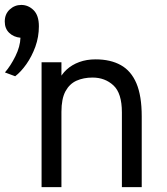

<svg xmlns="http://www.w3.org/2000/svg" viewBox="-48 -766 684 786"><path d="M122.2 0V-511H203.5V-415.5L190.8 -433Q202.8 -460.8 224.6 -480.9Q246.5 -501 276.6 -512Q306.6 -523 343.2 -523Q404.4 -523 446.6 -499.4Q488.9 -475.9 510.6 -424.6Q532.2 -373.2 532.2 -290.2V0H451V-306Q451 -384.4 416.4 -416.4Q381.8 -448.5 330.8 -448.5Q293.9 -448.5 265.1 -435.6Q236.4 -422.6 219.9 -392.1Q203.5 -361.5 203.5 -308V0ZM14.2 -453.8 -27.8 -469.5Q-4.5 -496.4 15.1 -535.9Q34.6 -575.5 35.8 -611.5Q7.9 -614.1 -10.3 -631.5Q-28.5 -648.9 -28.5 -677.8Q-28.5 -708.4 -8.3 -727.1Q11.9 -745.8 39 -745.8Q67.8 -745.8 89.5 -724.4Q111.2 -703 111.2 -658.5Q111.2 -615.1 96.8 -574.9Q82.2 -534.8 59.9 -503.2Q37.5 -471.6 14.2 -453.8Z"/></svg>

Font: Overpass Mono Light
Style: Regular
Weight: 300
Monospace: yes
Designer: Delve Withrington, Dave Bailey
Foundry: Delve Fonts LLC
Version: Version 4.000